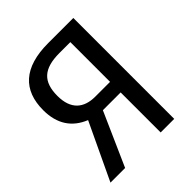

<svg xmlns="http://www.w3.org/2000/svg" viewBox="-205 -873 1001 1001"><g transform="rotate(-45 296.0 -372.0)"><path d="M315 -744C134 -744 49 -662 49 -515C49 -413 94 -347 178 -313L30 0H138L269 -295H400V0H500V-744ZM291 -373C207 -373 154 -416 154 -515C154 -619 202 -666 320 -666H400V-373Z"/></g></svg>

Font: Glow Sans SC Condensed Medium
Style: Regular
Weight: 600
Width: 3
Designer: Ryoko NISHIZUKA (kana, bopomofo & ideographs); Paul D. Hunt (Latin, Greek & Cyrillic); Sandoll Communications, Soo-young
Version: Version 0.93